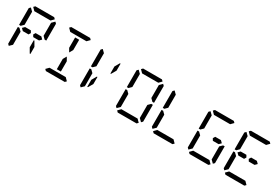

<svg xmlns="http://www.w3.org/2000/svg" viewBox="105 -2388 5501 3777"><g transform="rotate(30 2856.0 -500.0)"><path d="M224 -454 178 -500 224 -546H328H354L381 -499L354 -454H238ZM163 -969 194 -1000H622L653 -969L592 -907H590H454H362H226H224ZM501 -407H515L578 -298V-139H563L501 -247ZM130 -64 99 -95V-477H136L145 -467L192 -421V-218V-139V-125ZM686 -936 717 -905V-523H680L624 -579V-607V-782V-861V-874ZM192 -579 136 -523H99V-905L130 -936L192 -875V-861V-782ZM592 -546 638 -500 592 -454H578H501H461L434 -499L462 -546H488Z M1270 -157V-139H1178V-327V-373L1224 -453L1270 -372V-327ZM979 -969 1010 -1000H1438L1469 -969L1408 -907H1406H1270H1178H1042H1040ZM1178 -861H1270V-673V-627L1224 -546L1178 -625V-673ZM1469 -31 1438 0H1010L979 -31L1040 -93H1042H1178H1270H1406H1408Z M1947 -407V-247L1885 -139H1870V-298L1933 -407ZM1762 -64 1731 -95V-477H1768L1777 -467L1824 -421V-218V-139V-125ZM2195 -861H2210V-702L2147 -593H2133V-753ZM1824 -579 1768 -523H1731V-905L1762 -936L1824 -875V-861V-782Z M2611 -969 2642 -1000H3070L3101 -969L3040 -907H3038H2902H2810H2674H2672ZM2578 -64 2547 -95V-477H2584L2593 -467L2640 -421V-218V-139V-125ZM3101 -31 3070 0H2642L2611 -31L2672 -93H2674H2810H2902H3038H3040ZM3072 -421 3128 -477H3165V-95L3134 -64L3072 -125V-139V-218ZM3134 -936 3165 -905V-523H3128L3072 -579V-607V-782V-861V-874ZM2640 -579 2584 -523H2547V-905L2578 -936L2640 -875V-861V-782Z M3394 -64 3363 -95V-477H3400L3409 -467L3456 -421V-218V-139V-125ZM3917 -31 3886 0H3458L3427 -31L3488 -93H3490H3626H3718H3854H3856ZM3456 -579 3400 -523H3363V-905L3394 -936L3456 -875V-861V-782Z M4243 -969 4274 -1000H4702L4733 -969L4672 -907H4670H4534H4442H4306H4304ZM4210 -64 4179 -95V-477H4216L4225 -467L4272 -421V-218V-139V-125ZM4733 -31 4702 0H4274L4243 -31L4304 -93H4306H4442H4534H4670H4672ZM4704 -421 4760 -477H4797V-95L4766 -64L4704 -125V-139V-218ZM4272 -579 4216 -523H4179V-905L4210 -936L4272 -875V-861V-782ZM4672 -546 4718 -500 4672 -454H4658H4581H4541L4514 -499L4542 -546H4568Z M5120 -454 5074 -500 5120 -546H5224H5250L5277 -499L5250 -454H5134ZM5059 -969 5090 -1000H5518L5549 -969L5488 -907H5486H5350H5258H5122H5120ZM5026 -64 4995 -95V-477H5032L5041 -467L5088 -421V-218V-139V-125ZM5549 -31 5518 0H5090L5059 -31L5120 -93H5122H5258H5350H5486H5488ZM5088 -579 5032 -523H4995V-905L5026 -936L5088 -875V-861V-782ZM5488 -546 5534 -500 5488 -454H5474H5397H5357L5330 -499L5358 -546H5384Z"/></g></svg>

Font: DSEG14 Classic Mini
Style: Regular
Weight: 400
Designer: Keshikan(Twitter:@keshinomi_88pro)
Version: Version 0.46